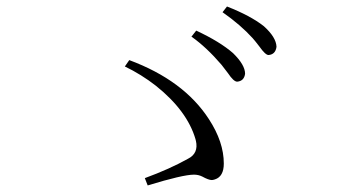

<svg xmlns="http://www.w3.org/2000/svg" viewBox="-20 -728 1040 591"><path d="M710 -476.6Q699.2 -476.6 681.6 -502.9Q668.9 -519.5 662.1 -528.3Q615.2 -583 569.3 -615.2L584 -633.8Q657.2 -599.6 697.3 -564.5Q734.4 -528.3 734.4 -501Q731.4 -478.5 710 -476.6ZM806.6 -558.6Q796.9 -558.6 778.3 -585Q765.6 -601.6 757.8 -610.4Q720.7 -651.4 665 -690.4L678.7 -708Q751 -679.7 792 -647.5Q830.1 -613.3 831.1 -584Q828.1 -560.5 806.6 -558.6ZM434.6 -157.2 425.8 -179.7Q502.9 -208 558.6 -239.3Q591.8 -255.9 583 -294.9Q582 -296.9 582 -298.8Q556.6 -386.7 460 -463.9Q415 -499 364.3 -523.4L377.9 -543Q545.9 -480.5 623 -361.3Q668.9 -291 668.9 -224.6Q668.9 -184.6 641.6 -175.8Q635.7 -173.8 631.8 -173.8Q622.1 -173.8 602.5 -184.6Q590.8 -190.4 577.1 -190.4Q543 -190.4 434.6 -157.2Z"/></svg>

Font: GenYoMin JP Light
Style: Regular
Weight: 300
Version: Version 1.001;PS 1;hotconv 16.6.51;makeotf.lib2.5.65220 DEVE